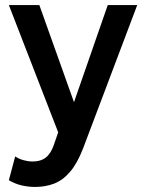

<svg xmlns="http://www.w3.org/2000/svg" viewBox="-20 -515 572 759"><path d="M119 224Q92 224 66 218Q40 212 15 197.5L40 103.5Q55.5 113.5 74 118.5Q92.5 123.5 107 123.5Q142 123.5 162 107Q182 90.5 193.5 56L210 8L15 -495H135.5L272.5 -111L406 -495H522.5L308.5 71.5Q285.5 131 257 164.2Q228.5 197.5 194 210.8Q159.5 224 119 224Z"/></svg>

Font: Geologica Thin Roman
Style: Regular
Weight: 400
Version: Version 1.010;gftools[0.9.28]